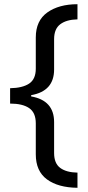

<svg xmlns="http://www.w3.org/2000/svg" viewBox="-20 -734 420 912"><path d="M348 158Q256 157 203 118Q150 79 150 -1V-148Q150 -199 118.5 -220.5Q87 -242 28 -242V-315Q87 -316 118.5 -337Q150 -358 150 -408V-556Q150 -636 205 -675Q260 -714 348 -714V-642Q296 -641 266.5 -619Q237 -597 237 -548V-404Q237 -301 128 -282V-276Q237 -257 237 -154V-7Q237 42 266 63.5Q295 85 348 86Z"/></svg>

Font: Noto Sans NKo
Style: Regular
Weight: 400
Designer: Monotype Design Team
Foundry: Monotype Imaging Inc.
Version: Version 2.003; ttfautohint (v1.8.4.7-5d5b)